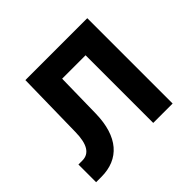

<svg xmlns="http://www.w3.org/2000/svg" viewBox="-137 -709 875 875"><g transform="rotate(-45 300.0 -271.5)"><path d="M56 7C173 7 240 -70 243 -215L247 -436H398V0H523V-550H124L118 -222C117 -143 93 -107 48 -107H23V7Z"/></g></svg>

Font: Tekne LDO
Style: Bold
Weight: 700
Monospace: yes
Designer: Alessio Laiso, Mario Rullo, Paolo Rosset
Foundry: Alessio Laiso
Version: Version 1.000;hotconv 1.0.109;makeotfexe 2.5.65596